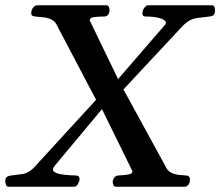

<svg xmlns="http://www.w3.org/2000/svg" viewBox="-47 -713 841 733"><path d="M-14.2 0Q-21 0 -23.9 -7.3Q-26.9 -14.6 -26.9 -21Q-26.9 -33.7 -20.5 -37.8Q-14.2 -42 -4.4 -43Q12.2 -44.9 38.6 -48.6Q64.9 -52.2 89.4 -80.6L319.8 -332L172.4 -612.3Q164.6 -630.9 149.7 -638.2Q134.8 -645.5 117.9 -647Q101.1 -648.4 87.9 -649.9Q79.6 -650.9 75.9 -653.3Q72.3 -655.8 72.3 -662.1Q72.3 -675.3 79.6 -684.1Q86.9 -692.9 94.7 -692.9H359.4Q366.2 -692.9 368.7 -686.5Q371.1 -680.2 371.1 -673.8Q371.1 -663.6 365.7 -656.7Q360.4 -649.9 350.6 -649.9Q325.7 -649.9 310.5 -647.5Q295.4 -645 295.4 -635.3L403.8 -411.1L579.1 -613.8Q586.4 -620.6 586.4 -626Q586.4 -636.2 564.9 -643.1Q543.5 -649.9 509.8 -649.9Q501.5 -649.9 499 -653.6Q496.6 -657.2 496.6 -662.6Q496.6 -673.3 503.9 -683.1Q511.2 -692.9 518.1 -692.9H762.2Q769 -692.9 771.5 -686.5Q773.9 -680.2 773.9 -673.8Q773.9 -660.2 768.3 -655.5Q762.7 -650.9 752 -649.9Q733.9 -647.9 704.6 -644Q675.3 -640.1 648.9 -612.3L424.3 -371.6L583.5 -80.6Q591.8 -61 606.7 -53.7Q621.6 -46.4 637.7 -45.2Q653.8 -43.9 664.1 -43Q671.9 -42.5 675 -38.3Q678.2 -34.2 678.2 -28.3Q678.2 -14.6 671.9 -7.3Q665.5 0 657.2 0H396.5Q388.7 0 386 -6.3Q383.3 -12.7 383.3 -18.1Q383.3 -26.4 388.7 -34.2Q394 -42 403.8 -43Q429.2 -44.4 443.8 -46.9Q458.5 -49.3 458.5 -59.6L342.3 -296.4L161.1 -79.1Q155.3 -70.8 155.3 -65.4Q155.3 -56.2 174.6 -50.3Q193.8 -44.4 243.7 -43Q251 -42.5 253.9 -38.8Q256.8 -35.2 256.8 -29.8Q256.8 -21.5 250.7 -10.7Q244.6 0 236.3 0Z"/></svg>

Font: Gelasio Medium
Style: Italic
Weight: 500
Italic angle: -8.5°
Designer: Eben Sorkin
Foundry: Eben Sorkin
Version: Version 1.008